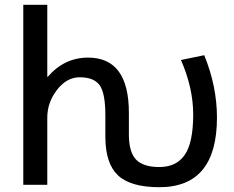

<svg xmlns="http://www.w3.org/2000/svg" viewBox="-20 -770 976 800"><path d="M517 -210Q517 -136 547 -105Q577 -74 644 -74Q715 -74 750 -125Q785 -176 785 -293Q785 -403 734 -520L831 -540Q884 -410 884 -280Q884 10 644 10Q524 10 471.5 -39.5Q419 -89 419 -200V-290Q419 -381 395.5 -414.5Q372 -448 312 -448Q258 -448 217.5 -395.5Q177 -343 177 -280V0H77V-750H177V-450H179Q248 -530 347 -530Q517 -530 517 -300Z"/></svg>

Font: M PLUS 1p Medium
Style: Regular
Weight: 500
Version: Version 1.062